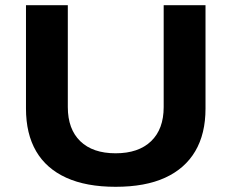

<svg xmlns="http://www.w3.org/2000/svg" viewBox="-20 -707 891 739"><path d="M425 12Q312 12 235 -23Q158 -58 119 -125Q80 -192 80 -289V-687H241V-295Q241 -210 289 -163.5Q337 -117 425 -117Q513 -117 561.5 -163.5Q610 -210 610 -295V-687H771V-289Q771 -192 731.5 -125Q692 -58 615.5 -23Q539 12 425 12Z"/></svg>

Font: Archivo SemiExpanded
Style: Bold
Weight: 700
Width: 6
Designer: Hector Gatti
Foundry: Omnibus-Type
Version: Version 2.001